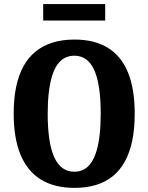

<svg xmlns="http://www.w3.org/2000/svg" viewBox="-20 -902 720 932"><path d="M341.4 10Q244.1 10 178.3 -30.6Q112.6 -71.3 79.5 -151.4Q46.4 -231.6 46.4 -350.8Q46.4 -422.2 58.3 -479.7Q70.1 -537.2 93.9 -580.3Q117.6 -623.4 153 -652Q188.3 -680.5 235.3 -695.2Q282.3 -710 340.8 -710Q438.7 -710 503.6 -670Q568.5 -630 601.2 -550.4Q633.9 -470.7 633.9 -350.2Q633.9 -277.8 622.1 -220Q610.2 -162.3 586.8 -119.3Q563.5 -76.3 528.4 -47.5Q493.4 -18.8 446.8 -4.4Q400.2 10 341.4 10ZM340.7 -68.4Q366.5 -68.4 387.2 -79.4Q408 -90.5 423.2 -113.1Q438.4 -135.6 448.6 -169.4Q458.7 -203.3 463.8 -248.4Q468.9 -293.5 468.9 -350.3Q468.9 -492.8 437.3 -562.2Q405.7 -631.6 341 -631.6Q315.2 -631.6 294.2 -620.7Q273.3 -609.7 257.8 -587.4Q242.4 -565.1 232.2 -531.2Q222 -497.3 216.8 -452Q211.5 -406.8 211.5 -350.3Q211.5 -207.9 243.6 -138.2Q275.7 -68.4 340.7 -68.4ZM189.7 -802.3V-882.4H490.6V-802.3Z"/></svg>

Font: Sutasoma
Style: Regular
Weight: 400
Designer: Izhar Fathurrohim, Akbar Rohmanto, Arusyal Khofiqoini
Foundry: Kiwari Kolektiv
Version: Version 1.102